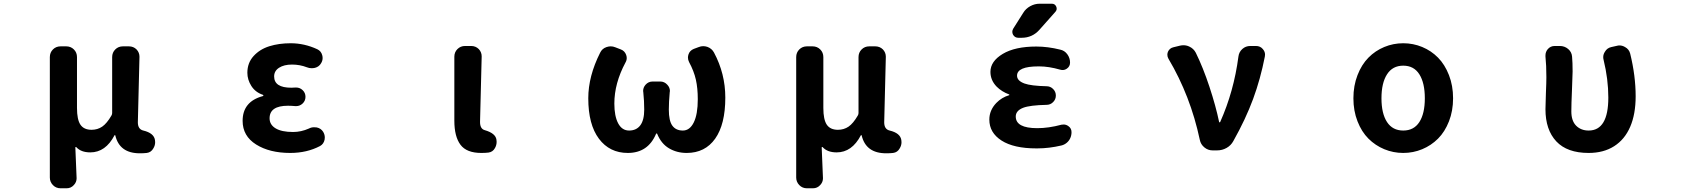

<svg xmlns="http://www.w3.org/2000/svg" viewBox="-20 -806 9040 1029"><path d="M304.7 203.1Q280.3 203.1 263.7 186Q247.1 168.9 247.1 145.5V-500Q247.1 -524.4 263.7 -541Q280.3 -557.6 304.7 -557.6H335Q359.4 -557.6 376 -541Q392.6 -524.4 392.6 -500V-227.5Q392.6 -165 411.1 -137.7Q429.7 -110.4 470.7 -110.4Q502.9 -110.4 527.8 -127.4Q552.7 -144.5 577.1 -186.5Q581.1 -193.4 581.1 -200.2V-500Q581.1 -524.4 597.7 -541Q614.3 -557.6 638.7 -557.6H670.9Q695.3 -557.6 711.9 -541Q727.5 -524.4 727.5 -502L718.8 -150.4Q718.8 -113.3 748 -106.4Q804.7 -92.8 810.5 -55.7Q811.5 -49.8 811.5 -43.9Q811.5 -26.4 801.8 -10.7Q790 10.7 766.6 13.7Q750 15.6 729.5 15.6Q620.1 15.6 597.7 -81.1Q596.7 -82 595.2 -82Q593.8 -82 593.8 -81.1Q545.9 10.7 463.9 10.7Q414.1 10.7 388.7 -17.6Q387.7 -18.6 385.7 -18.1Q383.8 -17.6 383.8 -15.6L390.6 149.4Q390.6 169.9 376 185.5Q360.4 203.1 336.9 203.1Z M1535.2 13.7Q1424.8 13.7 1352.5 -31.7Q1280.3 -77.1 1280.3 -158.2Q1280.3 -261.7 1388.7 -291Q1391.6 -292 1391.6 -294.4Q1391.6 -296.9 1388.7 -297.9Q1348.6 -311.5 1327.1 -345.2Q1305.7 -378.9 1305.7 -416Q1305.7 -468.8 1338.9 -505.4Q1372.1 -542 1423.3 -558.1Q1474.6 -574.2 1538.1 -574.2Q1611.3 -574.2 1680.7 -542Q1701.2 -532.2 1707 -509.8Q1709 -502 1709 -495.1Q1709 -480.5 1701.2 -467.8Q1690.4 -448.2 1668 -442.4Q1658.2 -440.4 1650.4 -440.4Q1636.7 -440.4 1625 -445.3Q1586.9 -460 1544.9 -460Q1502 -460 1475.6 -442.9Q1449.2 -425.8 1449.2 -396.5Q1449.2 -335.9 1541 -335.9Q1550.8 -335.9 1563.5 -336.9Q1565.4 -336.9 1567.4 -336.9Q1586.9 -336.9 1601.6 -323.2Q1617.2 -308.6 1617.2 -287.1Q1617.2 -265.6 1601.6 -251Q1586.9 -237.3 1567.4 -237.3Q1565.4 -237.3 1563.5 -237.3Q1540 -239.3 1523.4 -239.3Q1424.8 -239.3 1424.8 -171.9Q1424.8 -137.7 1457 -118.2Q1489.3 -98.6 1550.8 -98.6Q1593.8 -98.6 1635.7 -117.2Q1648.4 -124 1663.1 -124Q1670.9 -124 1677.7 -123Q1700.2 -118.2 1711.9 -99.6Q1720.7 -85 1720.7 -69.3Q1720.7 -63.5 1719.7 -57.6Q1714.8 -34.2 1695.3 -23.4Q1625 13.7 1535.2 13.7Z M2559.6 13.7Q2480.5 13.7 2447.8 -30.3Q2415 -74.2 2415 -159.2V-502Q2415 -526.4 2431.6 -543Q2448.2 -559.6 2472.7 -559.6H2504.9Q2529.3 -559.6 2545.9 -543Q2561.5 -526.4 2561.5 -503.9L2552.7 -152.3Q2552.7 -115.2 2578.1 -108.4Q2635.7 -91.8 2640.6 -57.6Q2641.6 -51.8 2641.6 -45.9Q2641.6 -28.3 2632.8 -12.7Q2621.1 8.8 2597.7 11.7Q2581.1 13.7 2559.6 13.7Z M3344.7 13.7Q3247.1 13.7 3189.9 -62.5Q3132.8 -138.7 3132.8 -279.3Q3132.8 -397.5 3196.3 -523.4Q3207 -545.9 3230.5 -553.7Q3242.2 -557.6 3252.9 -557.6Q3265.6 -557.6 3277.3 -552.7L3307.6 -541Q3328.1 -533.2 3335.9 -511.7Q3338.9 -502.9 3338.9 -495.1Q3338.9 -482.4 3332 -470.7Q3272.5 -359.4 3272.5 -251Q3272.5 -183.6 3293 -145Q3313.5 -106.4 3351.6 -106.4Q3390.6 -106.4 3411.6 -134.3Q3432.6 -162.1 3432.6 -218.8Q3432.6 -264.6 3427.7 -311.5Q3426.8 -315.4 3426.8 -318.4Q3426.8 -336.9 3439.5 -351.6Q3455.1 -369.1 3477.5 -369.1H3518.6Q3541 -369.1 3556.6 -351.6Q3570.3 -336.9 3570.3 -318.4Q3570.3 -314.5 3569.3 -311.5Q3564.5 -258.8 3564.5 -218.8Q3564.5 -158.2 3583.5 -132.3Q3602.5 -106.4 3639.6 -106.4Q3676.8 -106.4 3698.2 -149.9Q3719.7 -193.4 3719.7 -274.4Q3719.7 -333 3709.5 -378.9Q3699.2 -424.8 3672.9 -473.6Q3667 -485.4 3667 -497.1Q3667 -505.9 3669.9 -514.6Q3676.8 -535.2 3698.2 -543.9L3724.6 -553.7Q3736.3 -558.6 3749 -558.6Q3759.8 -558.6 3771.5 -554.7Q3794.9 -545.9 3806.6 -524.4Q3867.2 -411.1 3867.2 -283.2Q3867.2 -139.6 3813 -63Q3758.8 13.7 3660.2 13.7Q3607.4 13.7 3565.4 -11.2Q3523.4 -36.1 3502 -88.9Q3501 -90.8 3499 -90.8Q3497.1 -90.8 3496.1 -88.9Q3453.1 13.7 3344.7 13.7Z M4304.7 203.1Q4280.3 203.1 4263.7 186Q4247.1 168.9 4247.1 145.5V-500Q4247.1 -524.4 4263.7 -541Q4280.3 -557.6 4304.7 -557.6H4335Q4359.4 -557.6 4376 -541Q4392.6 -524.4 4392.6 -500V-227.5Q4392.6 -165 4411.1 -137.7Q4429.7 -110.4 4470.7 -110.4Q4502.9 -110.4 4527.8 -127.4Q4552.7 -144.5 4577.1 -186.5Q4581.1 -193.4 4581.1 -200.2V-500Q4581.1 -524.4 4597.7 -541Q4614.3 -557.6 4638.7 -557.6H4670.9Q4695.3 -557.6 4711.9 -541Q4727.5 -524.4 4727.5 -502L4718.8 -150.4Q4718.8 -113.3 4748 -106.4Q4804.7 -92.8 4810.5 -55.7Q4811.5 -49.8 4811.5 -43.9Q4811.5 -26.4 4801.8 -10.7Q4790 10.7 4766.6 13.7Q4750 15.6 4729.5 15.6Q4620.1 15.6 4597.7 -81.1Q4596.7 -82 4595.2 -82Q4593.8 -82 4593.8 -81.1Q4545.9 10.7 4463.9 10.7Q4414.1 10.7 4388.7 -17.6Q4387.7 -18.6 4385.7 -18.1Q4383.8 -17.6 4383.8 -15.6L4390.6 149.4Q4390.6 169.9 4376 185.5Q4360.4 203.1 4336.9 203.1Z M5463.9 -737.3Q5477.5 -759.8 5501.5 -772.9Q5525.4 -786.1 5551.8 -786.1H5617.2Q5633.8 -786.1 5640.6 -771Q5647.5 -755.9 5636.7 -743.2L5550.8 -646.5Q5512.7 -603.5 5455.1 -603.5H5437.5Q5418.9 -603.5 5409.2 -620.1Q5405.3 -627.9 5405.3 -635.7Q5405.3 -643.6 5410.2 -652.3ZM5539.1 -119.1Q5599.6 -119.1 5668.9 -137.7Q5675.8 -138.7 5680.7 -138.7Q5694.3 -138.7 5706.1 -129.9Q5722.7 -118.2 5722.7 -97.7Q5722.7 -81.1 5716.3 -66.4Q5710 -51.8 5697.3 -41Q5684.6 -30.3 5668.9 -26.4Q5602.5 -10.7 5539.1 -10.7Q5537.1 -10.7 5534.2 -10.7Q5413.1 -10.7 5347.7 -52.7Q5282.2 -94.7 5282.2 -165Q5282.2 -214.8 5319.3 -253.9Q5348.6 -284.2 5388.7 -295.9Q5389.6 -296.9 5389.6 -298.3Q5389.6 -299.8 5388.7 -299.8Q5348.6 -314.5 5321.3 -341.8Q5288.1 -376 5288.1 -420.9Q5288.1 -477.5 5354 -517.1Q5419.9 -556.6 5534.2 -556.6Q5595.7 -556.6 5662.1 -540Q5685.5 -535.2 5700.2 -515.1Q5714.8 -495.1 5714.8 -470.7Q5714.8 -450.2 5698.2 -438.5Q5687.5 -430.7 5674.8 -430.7Q5668.9 -430.7 5662.1 -432.6Q5600.6 -450.2 5549.8 -450.2Q5547.9 -450.2 5545.9 -450.2Q5430.7 -450.2 5430.7 -400.4Q5430.7 -373 5470.7 -358.4Q5505.9 -345.7 5588.9 -343.8Q5609.4 -343.8 5624 -329.1Q5638.7 -314.5 5638.7 -293.9Q5638.7 -273.4 5624 -258.8Q5609.4 -244.1 5588.9 -244.1Q5500 -242.2 5463.9 -228.5Q5423.8 -212.9 5423.8 -181.6Q5423.8 -119.1 5539.1 -119.1Z M6589.8 -49.8Q6577.1 -26.4 6553.7 -13.2Q6530.3 0 6502.9 0H6478.5Q6454.1 0 6434.6 -16.1Q6415 -32.2 6410.2 -56.6Q6360.4 -292 6242.2 -491.2Q6236.3 -501 6236.3 -512.7Q6236.3 -520.5 6239.3 -528.3Q6248 -547.9 6268.6 -552.7L6304.7 -561.5Q6313.5 -563.5 6322.3 -563.5Q6338.9 -563.5 6353.5 -556.6Q6377 -545.9 6388.7 -523.4Q6427.7 -444.3 6461.9 -340.8Q6496.1 -237.3 6513.7 -152.3Q6513.7 -150.4 6516.1 -150.4Q6518.6 -150.4 6519.5 -152.3Q6592.8 -316.4 6617.2 -502.9Q6620.1 -527.3 6638.2 -543.5Q6656.2 -559.6 6680.7 -559.6H6710.9Q6734.4 -559.6 6748 -543Q6759.8 -529.3 6759.8 -513.7Q6759.8 -508.8 6758.8 -502.9Q6735.4 -382.8 6695.8 -275.4Q6656.2 -168 6589.8 -49.8Z M7233.4 -279.3Q7233.4 -346.7 7255.4 -403.3Q7277.3 -460 7314 -497.1Q7350.6 -534.2 7398.9 -554.2Q7447.3 -574.2 7500.5 -574.2Q7553.7 -574.2 7602.1 -554.2Q7650.4 -534.2 7687 -497.1Q7723.6 -460 7745.6 -403.3Q7767.6 -346.7 7767.6 -279.3Q7767.6 -211.9 7745.6 -155.8Q7723.6 -99.6 7687 -63Q7650.4 -26.4 7602.1 -6.3Q7553.7 13.7 7500.5 13.7Q7447.3 13.7 7398.9 -6.3Q7350.6 -26.4 7314 -63Q7277.3 -99.6 7255.4 -155.8Q7233.4 -211.9 7233.4 -279.3ZM7616.2 -279.3Q7616.2 -361.3 7586.9 -407.7Q7557.6 -454.1 7500.5 -454.1Q7443.4 -454.1 7413.6 -407.7Q7383.8 -361.3 7383.8 -279.3Q7383.8 -197.3 7413.6 -151.9Q7443.4 -106.4 7500.5 -106.4Q7557.6 -106.4 7586.9 -151.9Q7616.2 -197.3 7616.2 -279.3Z M8494.1 13.7Q8378.9 13.7 8320.8 -48.3Q8262.7 -110.4 8262.7 -220.7Q8262.7 -249 8265.1 -306.6Q8267.6 -364.3 8267.6 -392.6Q8267.6 -457 8262.7 -502.9Q8262.7 -505.9 8262.7 -508.8Q8262.7 -528.3 8275.4 -543Q8290 -559.6 8312.5 -559.6H8339.8Q8365.2 -559.6 8384.3 -543.5Q8403.3 -527.3 8405.3 -502.9Q8408.2 -470.7 8408.2 -422.9Q8408.2 -400.4 8404.8 -324.2Q8401.4 -248 8401.4 -209Q8401.4 -158.2 8427.2 -132.3Q8453.1 -106.4 8494.1 -106.4Q8599.6 -106.4 8599.6 -283.2Q8599.6 -381.8 8574.2 -485.4Q8572.3 -492.2 8572.3 -500Q8572.3 -514.6 8581.1 -528.3Q8592.8 -548.8 8615.2 -553.7L8645.5 -560.5Q8652.3 -562.5 8659.2 -562.5Q8674.8 -562.5 8689.5 -553.7Q8710.9 -542 8716.8 -518.6Q8746.1 -399.4 8746.1 -290Q8746.1 -194.3 8716.8 -126.5Q8687.5 -58.6 8630.9 -22.5Q8574.2 13.7 8494.1 13.7Z"/></svg>

Font: Gen Jyuu Gothic Monospace Bold
Style: Bold
Weight: 700
Designer: [Source Han Sans]
Ryoko NISHIZUKA  (kana & ideographs); Paul D. Hunt (Latin, Greek & Cyrillic); Wenlong ZHANG  (bopomofo
Version: Version 1.002.20150607